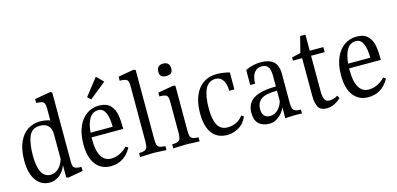

<svg xmlns="http://www.w3.org/2000/svg" viewBox="-64 -1071 3046 1473"><g transform="rotate(-15 1458.5 -334.5)"><path d="M451 -41V-9L332 12L317 6V-90Q297 -40 262 -14Q227 12 186 12Q119 12 79 -43.5Q39 -99 39 -201Q39 -288 65 -346.5Q91 -405 135 -433Q179 -461 232 -461Q273 -461 312 -448V-544Q312 -569 307 -581.5Q302 -594 287.5 -599Q273 -604 242 -605V-636L366 -658L382 -652V-101Q382 -76 387 -64Q392 -52 406.5 -47Q421 -42 451 -41ZM312 -140V-335Q312 -382 289.5 -405.5Q267 -429 225 -429Q158 -429 135.5 -371.5Q113 -314 113 -221Q113 -44 208 -44Q242 -44 269.5 -69Q297 -94 312 -140Z M837 -92Q780 12 671 12Q596 12 553 -43.5Q510 -99 510 -202Q510 -288 536 -346Q562 -404 605 -432.5Q648 -461 700 -461Q761 -461 790.5 -429.5Q820 -398 828 -352.5Q836 -307 836 -240H584V-220Q584 -134 611 -89Q638 -44 688 -44Q758 -44 818 -104ZM586 -277H762Q760 -429 688 -429Q600 -429 586 -277ZM789 -628 657 -522 631 -547 736 -681Z M1045 -652V-104Q1045 -72 1049.5 -57.5Q1054 -43 1068.5 -36.5Q1083 -30 1114 -29V3L1085 1Q1036 -2 1011 -2Q987 -2 937 1L905 3V-29Q937 -30 951 -36.5Q965 -43 970 -57.5Q975 -72 975 -104V-543Q975 -569 970 -581.5Q965 -594 950.5 -599Q936 -604 905 -604V-636L1029 -658Z M1168 -28Q1200 -29 1214 -35.5Q1228 -42 1233 -56.5Q1238 -71 1238 -102V-349Q1238 -375 1233 -387Q1228 -399 1213.5 -404Q1199 -409 1168 -409V-439L1292 -461L1308 -456V-102Q1308 -71 1312.5 -56.5Q1317 -42 1331.5 -35.5Q1346 -29 1377 -28V4Q1339 2 1329 2Q1283 0 1274 0Q1264 0 1218 2Q1208 2 1168 4ZM1312 -594Q1312 -569 1299.5 -557.5Q1287 -546 1260 -546Q1234 -546 1221.5 -557.5Q1209 -569 1209 -594Q1209 -618 1222 -631.5Q1235 -645 1260 -645Q1286 -645 1299 -631.5Q1312 -618 1312 -594Z M1738 -447V-312H1697Q1697 -366 1676 -397Q1655 -428 1619 -428Q1562 -428 1536 -374.5Q1510 -321 1510 -220Q1510 -132 1535 -88Q1560 -44 1613 -44Q1691 -44 1737 -105L1755 -93Q1730 -36 1685 -12Q1640 12 1598 12Q1519 12 1477.5 -42.5Q1436 -97 1436 -201Q1436 -323 1489 -392Q1542 -461 1639 -461Q1682 -461 1738 -447Z M2191 -30V1Q2172 -1 2138 -1Q2114 -1 2058 3V-84Q2040 -41 2004.5 -14.5Q1969 12 1935 12Q1878 12 1847.5 -16.5Q1817 -45 1817 -104Q1817 -179 1874 -215Q1931 -251 2051 -251V-337Q2051 -385 2035.5 -407Q2020 -429 1983 -429Q1947 -429 1925 -399Q1903 -369 1903 -313H1864V-433Q1925 -461 1987 -461Q2052 -461 2086.5 -431Q2121 -401 2121 -332V-105Q2121 -73 2126 -58.5Q2131 -44 2145 -37.5Q2159 -31 2191 -30ZM2051 -135V-218Q1960 -218 1924.5 -191.5Q1889 -165 1889 -113Q1889 -79 1905 -61.5Q1921 -44 1949 -44Q1984 -44 2010.5 -67.5Q2037 -91 2051 -135Z M2499 -39Q2445 12 2386 12Q2338 12 2320 -20Q2302 -52 2302 -109V-409H2229V-434L2299 -451L2331 -577H2373V-449H2481V-409H2373V-126Q2373 -87 2383 -64Q2393 -41 2420 -41Q2440 -41 2454 -45.5Q2468 -50 2488 -61Z M2883 -92Q2826 12 2717 12Q2642 12 2599 -43.5Q2556 -99 2556 -202Q2556 -288 2582 -346Q2608 -404 2651 -432.5Q2694 -461 2746 -461Q2807 -461 2836.5 -429.5Q2866 -398 2874 -352.5Q2882 -307 2882 -240H2630V-220Q2630 -134 2657 -89Q2684 -44 2734 -44Q2804 -44 2864 -104ZM2632 -277H2808Q2806 -429 2734 -429Q2646 -429 2632 -277Z"/></g></svg>

Font: Gupter
Style: Regular
Weight: 400
Designer: Octavio Pardo
Version: Version 1.000